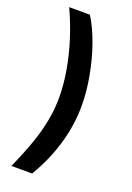

<svg xmlns="http://www.w3.org/2000/svg" viewBox="-170 -834 712 1032"><g transform="rotate(20 186.5 -318.0)"><path d="M37.6 136.2Q78.6 44.9 104.2 -29.3Q129.9 -103.5 141.6 -168.5Q153.3 -233.4 153.3 -296.4Q153.3 -369.1 139.4 -450.2Q125.5 -531.2 99.4 -613.5Q73.2 -695.8 37.6 -772H156.2Q193.4 -712.9 221.7 -632.3Q250 -551.8 266.1 -464.1Q282.2 -376.5 282.2 -296.4Q282.2 -186.5 250 -76.4Q217.8 33.7 156.2 136.2Z"/></g></svg>

Font: Inter-SemiBold
Style: Regular
Weight: 600
Designer: Rasmus Andersson
Foundry: rsms
Version: Version 4.000;git-a52131595